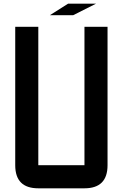

<svg xmlns="http://www.w3.org/2000/svg" viewBox="-20 -1020 665 1040"><path d="M62.5 -875H187.5V-125H437.5V-875H562.5V-125Q562.5 0 437.5 0H187.5Q62.5 0 62.5 -125ZM250 -937.5 348.6 -1000H500L376 -937.5Z"/></svg>

Font: Oldtimer
Style: Regular
Weight: 400
Designer: GGBotNet
Foundry: GGBotNet
Version: 1.00